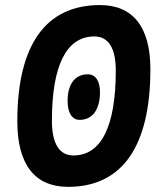

<svg xmlns="http://www.w3.org/2000/svg" viewBox="-20 -723 626 753"><path d="M247.1 9.8C459 9.8 569.8 -148.4 569.8 -451.7C569.8 -616.7 502 -703.1 372.1 -703.1C159.2 -703.1 47.9 -546.9 47.9 -247.1C47.9 -78.1 116.2 9.8 247.1 9.8ZM268.1 -113.3C212.4 -113.3 183.6 -160.2 183.6 -249.5C183.6 -466.8 240.7 -580.1 350.1 -580.1C405.3 -580.1 434.1 -534.2 434.1 -446.3C434.1 -227.5 377 -113.3 268.1 -113.3ZM292.5 -252.9C342.3 -252.9 372.1 -293 372.1 -361.3C372.1 -405.8 354.5 -431.6 324.2 -431.6C274.4 -431.6 245.1 -393.1 245.1 -327.1C245.1 -280.3 262.7 -252.9 292.5 -252.9Z"/></svg>

Font: Cascadia Mono NF
Style: Bold Italic
Weight: 700
Italic angle: -10°
Monospace: yes
Designer: Aaron Bell
Foundry: Saja Typeworks
Version: Version 2404.023